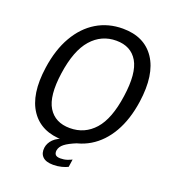

<svg xmlns="http://www.w3.org/2000/svg" viewBox="-158 -852 1022 1139"><g transform="rotate(20 352.5 -282.5)"><path d="M314 10Q175.5 10 110 -86.2Q44.5 -182.5 70 -358.5Q87 -477.5 135.5 -561.2Q184 -645 257.2 -689Q330.5 -733 422 -733Q558.5 -733 623.8 -635.5Q689 -538 663.5 -360Q646.5 -242.5 598.8 -159.8Q551 -77 478.2 -33.5Q405.5 10 314 10ZM326.5 -70.5Q420 -70.5 481.8 -140Q543.5 -209.5 564.5 -359Q586.5 -510 544.8 -581.2Q503 -652.5 410 -652.5Q316.5 -652.5 253.5 -581Q190.5 -509.5 169 -359Q147.5 -210 190.2 -140.2Q233 -70.5 326.5 -70.5ZM308 168Q261.5 168 240.8 146.8Q220 125.5 225 89Q229.5 59.5 253 35.5Q276.5 11.5 335 -7.5L400.5 -1.5Q349 19.5 325.5 38Q302 56.5 298 81Q296 99 304.5 108.2Q313 117.5 336 117.5Q358.5 117.5 377 111.2Q395.5 105 406.5 99L399.5 147.5Q386 155 361.2 161.5Q336.5 168 308 168Z"/></g></svg>

Font: Public Sans
Style: Italic
Weight: 400
Italic angle: -8°
Designer: The Public Sans project authors (U.S. Web Design System). Libre Franklin designed by Pablo Impallari and Rodrigo Fuenzal
Version: Version 1.008; ttfautohint (v1.8.1) -l 8 -r 50 -G 200 -x 14 